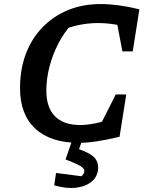

<svg xmlns="http://www.w3.org/2000/svg" viewBox="-20 -696 723 949"><path d="M370 10Q230 10 154.5 -60Q79 -130 79 -260Q79 -353 107.5 -429Q136 -505 189.5 -560.5Q243 -616 316 -646Q389 -676 479 -676Q519 -676 568 -669.5Q617 -663 669 -650L627 -556Q586 -569 546 -575.5Q506 -582 462 -582Q419 -582 373 -573Q327 -564 276 -543L336 -578Q297 -536 268.5 -481Q240 -426 224.5 -366Q209 -306 209 -248Q209 -164 252 -121Q295 -78 377 -78Q410 -78 451.5 -86.5Q493 -95 544 -113L571 -20Q503 -4 456 3Q409 10 370 10ZM445 -17 552 -229H604L571 -20ZM585 -442 545 -652 669 -650 636 -442ZM248 220 257 159 382 175Q388 171 392.5 164Q397 157 397 149Q397 137 378 125Q359 113 304 92L340 32Q407 51 436 73.5Q465 96 465 131Q465 173 436 199Q407 225 358 231.5Q309 238 248 220ZM341 -15H391L352 92H304Z"/></svg>

Font: Piazzolla Thin
Style: Bold Italic
Weight: 700
Italic angle: -11.3°
Version: Version 2.005